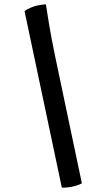

<svg xmlns="http://www.w3.org/2000/svg" viewBox="-20 -775 465 891"><path d="M267 96 94 -723Q102 -731 127.5 -741.5Q153 -752 193 -755Q197 -726 208 -660.5Q219 -595 236 -513L360 76Q350 82 324.5 89Q299 96 267 96Z"/></svg>

Font: Texturina Medium 12pt Black
Style: Italic
Weight: 900
Italic angle: -11°
Version: Version 1.002